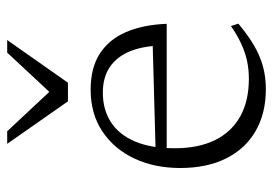

<svg xmlns="http://www.w3.org/2000/svg" viewBox="-130 -600 740 520"><g transform="rotate(-90 240.0 -340.0)"><path d="M257 -464.5Q316.5 -464.5 355 -439.5Q393.5 -414.5 413.2 -368.5Q433 -322.5 435.5 -258.5H92L90.5 -288.5L399 -297L376.5 -279Q374.5 -327 359.8 -361Q345 -395 317.5 -413.2Q290 -431.5 249 -431.5Q203.5 -431.5 169.5 -409.8Q135.5 -388 117 -344.8Q98.5 -301.5 98.5 -237.5Q98.5 -172 120.8 -127.2Q143 -82.5 185 -59.2Q227 -36 286.5 -36Q312.5 -36 335.5 -41Q358.5 -46 381.8 -56.8Q405 -67.5 429.5 -84.5L436 -64.5Q405 -38.5 376.8 -22Q348.5 -5.5 320 2.2Q291.5 10 258.5 10Q193 10 145 -17.8Q97 -45.5 71 -97.5Q45 -149.5 45 -222Q45 -292 71 -346.8Q97 -401.5 144.5 -433Q192 -464.5 257 -464.5ZM261 -566H241.5L357.5 -690.5H391.5L276 -526H225.5L110.5 -690.5H144.5Z"/></g></svg>

Font: Newsreader Light
Style: Regular
Weight: 300
Designer: Hugues Gentile
Foundry: Production Type
Version: Version 1.003